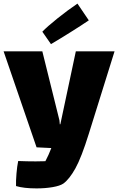

<svg xmlns="http://www.w3.org/2000/svg" viewBox="-21 -797 656 1066"><path d="M615 -512 472 -54Q431 78 397.5 138Q364 198 331 222Q312 235 271 242Q230 249 182 249Q111 249 68 236Q67 208 70.5 166.5Q74 125 80 97Q130 99 177 99Q213 99 231 98Q249 64 264 25L182 21L-1 -512H214L309 -129L311 -107H314L400 -512ZM409 -777 472 -684Q434 -658 371 -618.5Q308 -579 262 -552L214 -621Q242 -650 297.5 -694.5Q353 -739 409 -777Z"/></svg>

Font: Lalezar
Style: Regular
Weight: 400
Designer: Borna Izadpanah
Foundry: Borna Izadpanah
Version: Version 1.003;November 28, 2018;FontCreator 11.5.0.2421 64-b